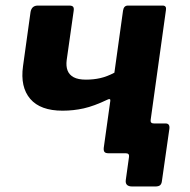

<svg xmlns="http://www.w3.org/2000/svg" viewBox="-20 -550 681 689"><path d="M454.7 119.2Q428.3 119.2 431.4 95.9L443 12.7Q444.7 0 431.3 0H384.5L399.4 -107H516.8L520.6 -119.7Q518.9 -107 532.3 -107H574.1Q590.2 -107 587.8 -87.7L561.2 98.5Q560.2 109.2 555 114.2Q549.8 119.2 537 119.2ZM370.2 0Q358.6 0 355 -4.7Q351.3 -9.4 352.3 -19.5L375.9 -188.5Q376.9 -198.1 365.1 -192.2Q317.5 -169.4 280.6 -161.1Q243.7 -152.8 204.5 -152.8Q124.8 -152.8 88.5 -195.2Q52.2 -237.6 62.6 -312.6L89.6 -506.9Q93.7 -530 115.9 -530H228.6Q238.8 -530 242.4 -525.6Q246 -521.3 244.3 -510.5L219.3 -334.3Q216.5 -312.4 222.5 -296.9Q228.5 -281.4 244.4 -272.8Q260.4 -264.2 288.5 -264.2Q315.2 -264.2 339.5 -269.6Q363.9 -275.1 390.5 -289.1L421.5 -511.9Q424.2 -530 439.2 -530H563.4Q578.2 -530 575.5 -514L507.1 -22.4Q503.9 0 478.7 0Z"/></svg>

Font: Libre Franklin Thin
Style: Italic
Weight: 100
Italic angle: -8°
Designer: Pablo Impallari, Rodrigo Fuenzalida, Nhung Nguyen
Foundry: Impallari Type
Version: Version 3.000